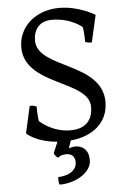

<svg xmlns="http://www.w3.org/2000/svg" viewBox="-64 -781 712 1085"><g transform="rotate(-5 292.0 -238.5)"><path d="M65.4 -45.9C65.4 -45.9 116.2 6.3 238.3 16.1L211.4 79.6C211.4 79.6 219.2 98.1 233.9 106.4C243.7 97.7 257.3 90.8 282.2 90.8C319.3 90.8 332.5 117.2 330.6 144.5C328.1 185.1 289.1 213.4 225.1 215.8C225.1 215.8 222.2 249.5 230 258.8C317.9 259.3 406.7 208 411.1 142.1C414.6 89.8 388.7 54.7 341.3 51.8C322.8 50.3 299.3 59.1 299.3 59.1L314 15.6C442.4 3.9 528.3 -69.8 528.3 -184.1C528.3 -411.6 161.6 -402.8 161.6 -564C161.6 -626.5 195.8 -672.9 266.1 -672.9C375.5 -672.9 437 -616.7 437 -616.7C443.4 -590.3 443.4 -532.2 443.4 -532.2C443.4 -532.2 459 -523.4 481 -526.9L515.6 -679.2C515.6 -679.2 425.8 -736.3 313 -736.3C181.2 -736.3 81.1 -650.9 81.1 -532.2C81.1 -314 444.8 -315.9 444.8 -164.6C444.8 -74.7 388.2 -41.5 317.9 -41.5C212.9 -41.5 143.6 -109.4 143.6 -109.4C138.2 -135.7 138.2 -191.9 138.2 -191.9C138.2 -191.9 121.6 -202.1 99.6 -198.7Z"/></g></svg>

Font: Trykker
Style: Regular
Weight: 400
Designer: Magnus Gaarde
Foundry: Magnus Gaarde
Version: Version 1.001